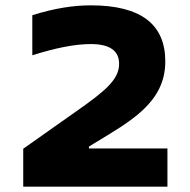

<svg xmlns="http://www.w3.org/2000/svg" viewBox="-20 -699 713 719"><path d="M607 -143H313V-150L334 -163C467 -244 599 -314 599 -469C599 -607 509 -679 320 -679C254 -679 184 -668 101 -642V-492C187 -519 259 -534 320 -534C391 -534 426 -509 426 -460C426 -401 374 -358 264 -281L67 -142V0H607Z"/></svg>

Font: LT Wave Alt Black
Style: Regular
Weight: 900
Designer: Daniel Lyons
Version: Version 2.5 (Glyphs App)